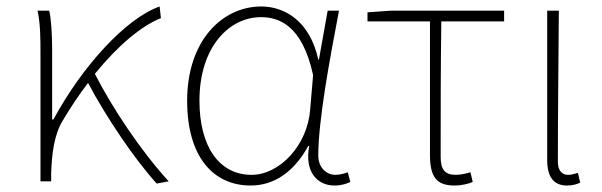

<svg xmlns="http://www.w3.org/2000/svg" viewBox="-20 -560 1860 593"><path d="M501 0C414 -95 326 -228 273 -332C344 -419 416 -480 477 -504L473 -540C368 -503 233 -354 145 -191H141V-409C141 -453 138 -503 132 -527H96C105 -486 105 -438 105 -396V0H138V-24C140 -85 147 -144 174 -188C199 -230 225 -269 252 -304C305 -203 394 -70 464 7Z M754 13C827 13 888 -29 932 -109H935C920 -29 960 13 1013 13C1036 13 1051 7 1062 2L1054 -28C1044 -24 1029 -20 1016 -20C987 -20 963 -44 963 -79C963 -188 998 -375 1027 -527H992L965 -376H963C937 -496 858 -540 787 -540C666 -540 558 -434 558 -249C558 -74 640 13 754 13ZM757 -20C655 -20 596 -110 596 -249C596 -414 687 -507 786 -507C839 -507 913 -485 947 -328L938 -222C930 -112 844 -20 757 -20Z M1384 13C1407 13 1429 7 1440 2L1433 -28C1420 -24 1403 -20 1387 -20C1354 -20 1341 -37 1341 -75C1341 -215 1341 -353 1343 -494H1537V-527H1187L1115 -522V-494H1308V-81C1308 -14 1328 13 1384 13Z M1731 13C1749 13 1762 9 1772 4L1765 -26C1752 -22 1744 -20 1734 -20C1717 -20 1703 -33 1703 -59C1703 -217 1705 -368 1706 -527H1670V-66C1670 -10 1693 13 1731 13Z"/></svg>

Font: Noto Sans CJK JP Thin
Style: Regular
Weight: 250
Designer: Ryoko NISHIZUKA (kana & ideographs); Paul D. Hunt (Latin, Greek & Cyrillic); Wenlong ZHANG (bopomofo); Sandoll Communica
Foundry: Adobe Systems Incorporated
Version: Version 1.004;PS 1.004;hotconv 1.0.82;makeotf.lib2.5.63406